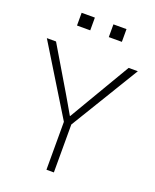

<svg xmlns="http://www.w3.org/2000/svg" viewBox="-167 -1000 879 1092"><g transform="rotate(20 272.5 -453.5)"><path d="M133.8 -830.1V-907.2H213.9V-830.1ZM326.2 -830.1V-907.2H405.3V-830.1ZM-2.9 -704.1H52.7L207 -444.3Q215.8 -429.7 238.3 -390.6Q260.7 -351.6 271.5 -333H273.4Q298.8 -376 338.9 -444.3L492.2 -704.1H547.9L295.9 -290V0H251V-290Z"/></g></svg>

Font: Gothic A1 ExtraLight
Style: Regular
Weight: 275
Designer: HanYang I&C Co.,Ltd.
Foundry: HanYang I&C Co.,Ltd.
Version: Version 2.50